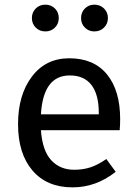

<svg xmlns="http://www.w3.org/2000/svg" viewBox="-20 -788 584 820"><path d="M173.8 -653.8Q148.9 -653.8 132.6 -670.2Q116.2 -686.5 116.2 -710.9Q116.2 -735.4 132.6 -751.7Q148.9 -768.1 173.8 -768.1Q198.2 -768.1 214.6 -751.7Q231 -735.4 231 -710.9Q231 -686.5 214.6 -670.2Q198.2 -653.8 173.8 -653.8ZM382.8 -653.8Q358.9 -653.8 342.5 -670.2Q326.2 -686.5 326.2 -710.9Q326.2 -735.4 342.5 -751.7Q358.9 -768.1 382.8 -768.1Q407.7 -768.1 424.3 -751.7Q440.9 -735.4 440.9 -710.9Q440.9 -686.5 424.3 -670.2Q407.7 -653.8 382.8 -653.8ZM493.2 -278.8Q493.2 -256.3 491.2 -231.9H154.8Q161.1 -144.5 198.7 -103.8Q236.3 -63 296.9 -63Q335.4 -63 367.4 -73.7Q399.4 -84.5 434.1 -108.9L474.1 -54.2Q390.1 12.2 290 12.2Q180.2 12.2 118.7 -59.8Q57.1 -131.8 57.1 -257.8Q57.1 -382.8 116.2 -460.9Q175.3 -539.1 275.9 -539.1Q380.9 -539.1 437 -470.2Q493.2 -401.4 493.2 -278.8ZM401.9 -299.8V-306.2Q401.9 -384.3 370.6 -425Q339.4 -465.8 277.8 -465.8Q164.6 -465.8 154.8 -299.8Z"/></svg>

Font: FiraGO
Style: Regular
Weight: 400
Designer: bBox Type
Foundry: bBox Type GmbH
Version: Version 1.001;PS 001.001;hotconv 1.0.88;makeotf.lib2.5.64775